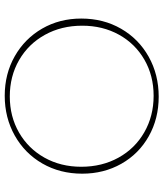

<svg xmlns="http://www.w3.org/2000/svg" viewBox="42 -746 708 833"><g transform="rotate(90 396.5 -329.0)"><path d="M60 -327Q60 -423 104 -499.5Q148 -576 225.5 -619.5Q303 -663 399 -663Q494 -663 570.5 -620Q647 -577 690 -501Q733 -425 733 -331Q733 -235 689 -158.5Q645 -82 567.5 -38.5Q490 5 395 5Q300 5 223.5 -38.5Q147 -82 103.5 -157.5Q60 -233 60 -327ZM703 -327Q703 -417 663.5 -488.5Q624 -560 553.5 -600.5Q483 -641 395 -641Q308 -641 238.5 -601Q169 -561 130 -490.5Q91 -420 91 -331Q91 -241 130.5 -169.5Q170 -98 240 -57.5Q310 -17 398 -17Q485 -17 554.5 -57Q624 -97 663.5 -167.5Q703 -238 703 -327Z"/></g></svg>

Font: Ysabeau Infant Extralight
Style: Regular
Weight: 200
Designer: Christian Thalmann (Catharsis Fonts)
Version: Version 0.003